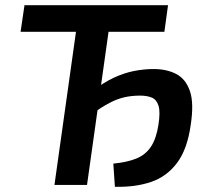

<svg xmlns="http://www.w3.org/2000/svg" viewBox="-20 -710 795 737"><path d="M625 -690 611 -588H59L74 -690ZM411 -690 314 0H189L286 -690ZM569 -445Q620 -445 656.5 -426Q693 -407 709 -360.5Q725 -314 712 -230Q699 -137 659.5 -84.5Q620 -32 559.5 -11.5Q499 9 421 7L415 -82Q468 -87 503.5 -101.5Q539 -116 559.5 -147Q580 -178 588 -230Q596 -280 588.5 -304Q581 -328 562.5 -335.5Q544 -343 518 -343Q485 -343 457 -336.5Q429 -330 400.5 -315Q372 -300 336 -275V-361Q377 -393 416.5 -411.5Q456 -430 494.5 -437.5Q533 -445 569 -445Z"/></svg>

Font: Exo 2 SemiBold
Style: Italic
Weight: 600
Italic angle: -8°
Designer: Natanael Gama
Foundry: Natanael Gama
Version: Version 2.010